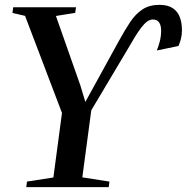

<svg xmlns="http://www.w3.org/2000/svg" viewBox="-20 -773 772 793"><path d="M88.5 0 91.5 -23 200.5 -40 236 -306.5 83.5 -707.5 31.5 -719.5 34.5 -743H294L290.5 -720L211 -707L312 -420L332.5 -352L365 -411L470.5 -603Q495 -647.5 517.2 -681.2Q539.5 -715 568.2 -734Q597 -753 638 -753Q673.5 -753 694 -739Q714.5 -725 723 -701.2Q731.5 -677.5 731.5 -648Q731.5 -630 727.5 -613.5Q723.5 -597 717 -583L627.5 -564.5Q633.5 -578 639.5 -600.2Q645.5 -622.5 645.5 -646.5Q645.5 -668 637.2 -680.2Q629 -692.5 611.5 -692.5Q599 -692.5 587 -683.5Q575 -674.5 562.8 -658.2Q550.5 -642 537.2 -620.5Q524 -599 509.5 -573.5L357 -317.5L320 -40.5L432 -23L429 0Z"/></svg>

Font: Merriweather 120pt Medium
Style: Italic
Weight: 500
Italic angle: -7.8°
Version: Version 2.101